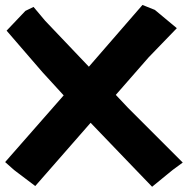

<svg xmlns="http://www.w3.org/2000/svg" viewBox="-32 -711 742 759"><path d="M667 -599.6 580.1 -671.9 531.2 -691.4 319.3 -447.3 146.5 -628.9 100.6 -683.6 68.4 -668 -5.9 -589.8 135.7 -425.8 219.7 -334 -11.7 -70.3 23.4 -39.1 107.4 24.4 326.2 -225.6 494.1 -50.8 569.3 27.3 650.4 -39.1 690.4 -68.4 473.6 -285.2 425.8 -335.9 555.7 -484.4Z"/></svg>

Font: MaokenAssortedSans-Lite
Style: Lite
Weight: 400
Version: Version 1.400